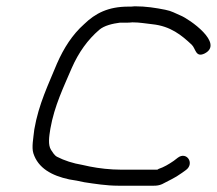

<svg xmlns="http://www.w3.org/2000/svg" viewBox="-20 -632 689 610"><path d="M630 -462C693 -494 581 -572 553 -583C536 -590 526 -597 505 -601C475 -607 444 -612 408 -612C401 -611 395 -611 388 -611C324 -611 283 -590 247 -555C210 -522 183 -480 161 -430C134 -364 103 -302 89 -221C86 -193 80 -164 86 -145C101 -98 144 -74 200 -62L224 -58L248 -53C281 -48 319 -42 355 -42H469C478 -42 486 -43 495 -47C519 -60 535 -66 557 -82L571 -92C599 -113 573 -152 545 -131L532 -121C516 -110 501 -101 483 -95C483 -95 483 -93 478 -93H363C331 -93 295 -97 265 -103L242 -108C212 -113 184 -122 161 -134C152 -139 147 -149 142 -156C132 -172 136 -198 140 -223C153 -297 183 -357 208 -416C230 -466 259 -506 295 -537C311 -551 338 -557 361 -560H379C386 -560 393 -560 401 -561C425 -561 443 -557 464 -555C522 -549 557 -520 589 -490C602 -478 601 -448 630 -462ZM409 -612H408ZM89 -221ZM85 -193ZM200 -62ZM248 -53ZM495 -47ZM242 -108Z"/></svg>

Font: Blanket
Style: LightObl
Weight: 300
Foundry: Cannot Into Space Fonts
Version: Version 0.9